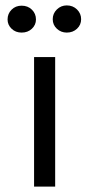

<svg xmlns="http://www.w3.org/2000/svg" viewBox="-20 -690 338 710"><path d="M106 0V-479H184V0ZM227 -569.5Q205.5 -569.5 190.2 -583.8Q175 -598 175 -619Q175 -640 190.2 -655Q205.5 -670 227 -670Q249.5 -670 264.8 -655Q280 -640 280 -619Q280 -598 264.8 -583.8Q249.5 -569.5 227 -569.5ZM60 -569.5Q37.5 -569.5 22.8 -583.8Q8 -598 8 -618Q8 -639.5 22.8 -654.2Q37.5 -669 60 -669Q83 -669 98 -654.2Q113 -639.5 113 -618Q113 -598 98 -583.8Q83 -569.5 60 -569.5Z"/></svg>

Font: Karla ExtraLight
Style: Regular
Weight: 400
Version: Version 2.001